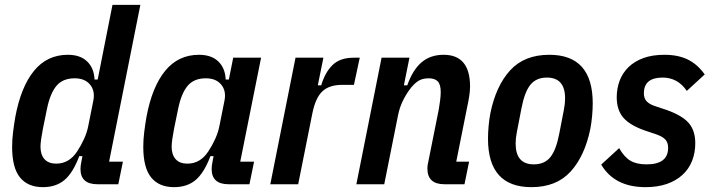

<svg xmlns="http://www.w3.org/2000/svg" viewBox="-20 -760 2943 792"><path d="M382 0Q312 0 312 -63Q312 -76 316 -95L320 -116H307Q281 -47 246 -17.5Q211 12 157 12Q95 12 62.5 -28Q30 -68 30 -154Q30 -184 34 -216Q38 -248 43 -277Q66 -401 120 -467.5Q174 -534 260 -534Q311 -534 339.5 -506.5Q368 -479 370 -432H383L444 -740H559L430 -93H487L468 0ZM212 -85Q265 -85 298 -135Q314 -159 326.5 -186.5Q339 -214 344 -240L365 -345Q373 -385 351.5 -411Q330 -437 288 -437Q239 -437 213 -406Q187 -375 174 -312L157 -229Q153 -209 150 -188Q147 -167 147 -155Q147 -122 163.5 -103.5Q180 -85 212 -85Z M923 0Q853 0 853 -63Q853 -76 857 -95L861 -116H848Q822 -47 787 -17.5Q752 12 698 12Q636 12 603.5 -28Q571 -68 571 -154Q571 -184 575 -216Q579 -248 584 -277Q607 -401 661 -467.5Q715 -534 801 -534Q852 -534 880.5 -506.5Q909 -479 911 -432H924L942 -522H1057L971 -93H1028L1009 0ZM753 -85Q806 -85 839 -135Q855 -159 867.5 -186.5Q880 -214 885 -240L906 -345Q914 -385 892.5 -411Q871 -437 829 -437Q780 -437 754 -406Q728 -375 715 -312L698 -229Q694 -209 691 -188Q688 -167 688 -155Q688 -122 704.5 -103.5Q721 -85 753 -85Z M1095 0 1199 -522H1314L1291 -408H1305Q1321 -462 1352 -492Q1383 -522 1439 -522H1464L1440 -410H1392Q1338 -410 1309.5 -383Q1281 -356 1268 -290L1210 0Z M1450 0 1554 -522H1669L1646 -408H1660Q1682 -471 1718.5 -502.5Q1755 -534 1810 -534Q1919 -534 1919 -403Q1919 -386 1915.5 -363Q1912 -340 1908 -323L1862 -93H1915L1896 0H1813Q1743 0 1743 -65Q1743 -72 1744 -79.5Q1745 -87 1747 -94L1790 -309Q1793 -326 1795.5 -346Q1798 -366 1798 -380Q1798 -411 1786 -424Q1774 -437 1748 -437Q1722 -437 1704.5 -425.5Q1687 -414 1670 -391Q1653 -368 1640.5 -341.5Q1628 -315 1622 -285L1565 0Z M2172 12Q1993 12 1993 -188Q1993 -212 1995.5 -240Q1998 -268 2003 -294Q2026 -406 2084.5 -470Q2143 -534 2246 -534Q2425 -534 2425 -334Q2425 -310 2422.5 -282Q2420 -254 2415 -228Q2392 -116 2333.5 -52Q2275 12 2172 12ZM2182 -82Q2226 -82 2250 -111.5Q2274 -141 2287 -209L2306 -307Q2311 -332 2311 -354Q2311 -440 2236 -440Q2192 -440 2168 -410.5Q2144 -381 2131 -313L2112 -215Q2107 -190 2107 -168Q2107 -82 2182 -82Z M2643 12Q2515 12 2460 -81L2534 -149Q2555 -112 2580.5 -97Q2606 -82 2647 -82Q2736 -82 2736 -150Q2736 -172 2724.5 -184.5Q2713 -197 2684 -207L2639 -222Q2577 -244 2550.5 -275.5Q2524 -307 2524 -359Q2524 -395 2536 -427Q2548 -459 2572.5 -483Q2597 -507 2634 -520.5Q2671 -534 2721 -534Q2777 -534 2817 -514.5Q2857 -495 2887 -453L2813 -385Q2776 -440 2713 -440Q2636 -440 2636 -375Q2636 -354 2648 -341.5Q2660 -329 2686 -321L2731 -306Q2795 -283 2821.5 -252Q2848 -221 2848 -169Q2848 -129 2834.5 -95.5Q2821 -62 2794.5 -38Q2768 -14 2730 -1Q2692 12 2643 12Z"/></svg>

Font: IBM Plex Sans Condensed SemiBold
Style: Italic
Weight: 600
Width: 3
Italic angle: -11°
Designer: Mike Abbink, Paul van der Laan, Pieter van Rosmalen
Foundry: Bold Monday
Version: Version 1.3